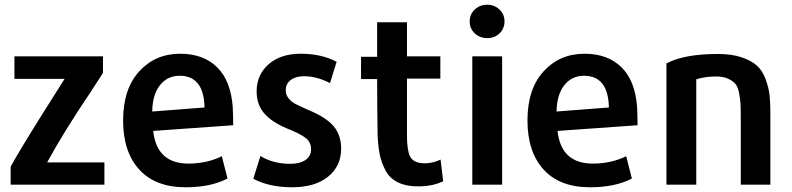

<svg xmlns="http://www.w3.org/2000/svg" viewBox="-20 -774 3347 811"><path d="M421 6H25V-70Q61 -136 156 -287.5Q251 -439 253 -441H41V-536H415V-466L360 -381Q250 -218 179 -88H421Z M965 -245 627 -221Q642 -83 776 -83Q853 -83 917 -114L941 -20Q871 17 764 17Q636 17 568 -58Q500 -133 500 -265Q500 -398 568 -472.5Q636 -547 741 -547Q839 -547 897 -490Q955 -433 963 -322Q965 -284 965 -245ZM844 -320Q841 -454 739 -454Q687 -454 655.5 -414Q624 -374 623 -303Z M1421 -146Q1421 -72 1365.5 -27.5Q1310 17 1214 17Q1117 17 1050 -19L1080 -115Q1134 -82 1206 -82Q1246 -82 1270 -98Q1294 -114 1294 -144Q1294 -173 1271.5 -191Q1249 -209 1191 -232Q1125 -260 1094.5 -297Q1064 -334 1064 -388Q1064 -458 1114.5 -502.5Q1165 -547 1250 -547Q1338 -547 1402 -513Q1398 -500 1388.5 -470Q1379 -440 1374 -423Q1318 -452 1264 -452Q1229 -452 1208 -436Q1187 -420 1187 -393Q1187 -373 1199 -358.5Q1211 -344 1226 -336Q1241 -328 1277 -312Q1283 -309 1286 -308Q1358 -278 1389.5 -240.5Q1421 -203 1421 -146Z M1852 -8Q1808 12 1758 13Q1702 15 1664.5 -2Q1627 -19 1609 -53Q1591 -87 1584 -121.5Q1577 -156 1575 -205Q1573 -339 1573 -440H1505V-534H1573V-680H1699V-536H1840V-442H1699V-205Q1699 -142 1711 -115.5Q1723 -89 1760 -85Q1801 -81 1841 -100Q1844 -73 1852 -8Z M2111 -684Q2111 -653 2090 -633Q2069 -613 2038 -613Q2007 -613 1985.5 -633Q1964 -653 1964 -684Q1964 -714 1985.5 -734Q2007 -754 2038 -754Q2068 -754 2089.5 -734Q2111 -714 2111 -684ZM2101 6H1975V-536H2101Z M2673 -245 2335 -221Q2350 -83 2484 -83Q2561 -83 2625 -114L2649 -20Q2579 17 2472 17Q2344 17 2276 -58Q2208 -133 2208 -265Q2208 -398 2276 -472.5Q2344 -547 2449 -547Q2547 -547 2605 -490Q2663 -433 2671 -322Q2673 -284 2673 -245ZM2552 -320Q2549 -454 2447 -454Q2395 -454 2363.5 -414Q2332 -374 2331 -303Z M3234 6H3109V-276Q3109 -315 3108 -334.5Q3107 -354 3102 -380.5Q3097 -407 3086.5 -419.5Q3076 -432 3055.5 -441.5Q3035 -451 3005 -451Q2959 -451 2921 -439V6H2795V-506Q2869 -546 3012 -546Q3071 -546 3112.5 -532Q3154 -518 3177.5 -496.5Q3201 -475 3214 -439.5Q3227 -404 3230.5 -372.5Q3234 -341 3234 -295Z"/></svg>

Font: Repo
Style: DemiBold
Weight: 600
Designer: Stefan Peev
Foundry: Context Ltd
Version: Version 001.000